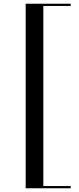

<svg xmlns="http://www.w3.org/2000/svg" viewBox="-20 -812 422 1032"><path d="M118 -792H360V-780H213V188H360V200H118Z"/></svg>

Font: Nyght Serif
Style: Regular
Weight: 400
Designer: Maksym Kobuzan
Version: Version 0.410